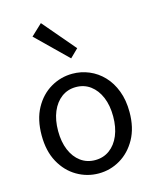

<svg xmlns="http://www.w3.org/2000/svg" viewBox="-129 -960 863 1061"><g transform="rotate(-15 303.0 -429.5)"><path d="M303.1 13.4Q236.6 13.4 179 -20.3Q121.4 -54 86.5 -117.6Q51.6 -181.2 51.6 -271Q51.6 -361.9 86.5 -425.7Q121.4 -489.4 179 -523.1Q236.6 -556.8 303.1 -556.8Q352.9 -556.8 398.3 -537.7Q443.7 -518.6 478.8 -481.9Q513.8 -445.3 534 -392.1Q554.3 -338.9 554.3 -271Q554.3 -181.2 519.1 -117.6Q483.8 -54 426.7 -20.3Q369.7 13.4 303.1 13.4ZM303.1 -62.9Q350.2 -62.9 385.7 -88.9Q421.2 -114.9 441 -161.8Q460.7 -208.7 460.7 -271Q460.7 -333.8 441 -380.8Q421.2 -427.8 385.7 -454.2Q350.2 -480.5 303.1 -480.5Q256.1 -480.5 220.6 -454.2Q185.1 -427.8 165.4 -380.8Q145.8 -333.8 145.8 -271Q145.8 -208.7 165.4 -161.8Q185.1 -114.9 220.6 -88.9Q256.1 -62.9 303.1 -62.9ZM319.5 -640.4 144.2 -811.8 208.1 -871.9 366.2 -686.1Z"/></g></svg>

Font: Noto Sans JP
Style: Regular
Weight: 100
Designer: Ryoko NISHIZUKA 西塚涼子 (kana, bopomofo & ideographs); Paul D. Hunt (Latin, Greek & Cyrillic); Sandoll Communications 산돌커뮤니
Foundry: Adobe
Version: Version 2.004;hotconv 1.0.118;makeotfexe 2.5.65603